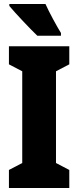

<svg xmlns="http://www.w3.org/2000/svg" viewBox="-20 -947 394 967"><path d="M209 -927H27V-917C53 -885 136 -797 168 -767H287V-781C269 -809 226 -888 209 -927ZM329 0V-91L262 -126V-588L329 -623V-714H25V-623L92 -588V-126L25 -91V0Z"/></svg>

Font: Noto Sans Gujarati ExtraCondensed Black
Style: Regular
Weight: 900
Width: 2
Designer: Jelle Bosma - Monotype Design Team, Universal Thirst
Foundry: Monotype Imaging Inc.
Version: Version 2.106